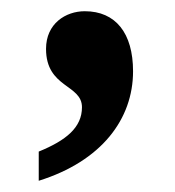

<svg xmlns="http://www.w3.org/2000/svg" viewBox="-20 -166 312 342"><path d="M131 -146C97 -146 62 -124 62 -79C62 -9 126 -16 126 25C126 61 98 84 49 104V156C161 121 217 46 217 -39C217 -107 186 -146 131 -146Z"/></svg>

Font: Noto Serif Sinhala ExtraCondensed
Style: Bold
Weight: 700
Width: 2
Designer: Jelle Bosma - Monotype Design Team
Foundry: Monotype Imaging Inc.
Version: Version 2.007